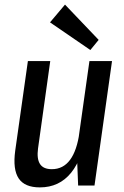

<svg xmlns="http://www.w3.org/2000/svg" viewBox="-20 -805 536 833"><path d="M145 -161Q139 -116 153.5 -93.5Q168 -71 205 -71Q254 -71 284 -111.5Q314 -152 325 -232L364 -299L357 -244Q340 -119 288.5 -55.5Q237 8 153 8Q87 8 61 -31Q35 -70 46 -151L101 -540H198ZM390 0H319L313 -150L368 -540H466ZM408 -632 372 -588 197 -708 262 -785Z"/></svg>

Font: Pathway Extreme Condensed Medium
Style: Italic
Weight: 500
Width: 3
Italic angle: -8°
Version: Version 1.001;gftools[0.9.26]